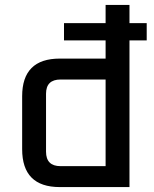

<svg xmlns="http://www.w3.org/2000/svg" viewBox="-20 -760 624 780"><path d="M70 -154V-369Q70 -522 223 -522H409V-596H240V-666H409V-740H506V-666H576V-596H506V0H223Q70 0 70 -154ZM167 -144Q167 -85 226 -85H409V-437H226Q167 -437 167 -379Z"/></svg>

Font: Oxanium ExtraLight Medium
Style: Regular
Weight: 500
Version: Version 2.000